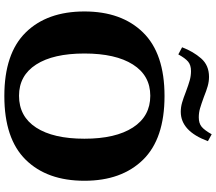

<svg xmlns="http://www.w3.org/2000/svg" viewBox="-74 -888 972 863"><g transform="rotate(90 411.5 -456.0)"><path d="M192 -789Q211 -839 242 -874.5Q273 -910 325 -910Q346 -910 367 -904Q388 -898 415 -887Q448 -875 467 -869.5Q486 -864 507 -864Q534 -864 549.5 -877Q565 -890 583 -922L614 -905Q569 -783 482 -783Q461 -783 440.5 -789Q420 -795 392 -806Q360 -818 340 -823.5Q320 -829 299 -829Q272 -829 256.5 -816Q241 -803 224 -772ZM31 -350Q31 -517 125.5 -613.5Q220 -710 411 -710Q603 -710 697.5 -613.5Q792 -517 792 -350Q792 -182 697.5 -86Q603 10 411 10Q220 10 125.5 -86Q31 -182 31 -350ZM603 -350Q603 -490 552.5 -568Q502 -646 410 -646Q319 -646 269.5 -568Q220 -490 220 -350Q220 -210 269.5 -133Q319 -56 410 -56Q503 -56 553 -133Q603 -210 603 -350Z"/></g></svg>

Font: Taviraj Bold
Style: Regular
Weight: 700
Designer: Katatrad Team
Foundry: CadsonDemak
Version: Version 1.030